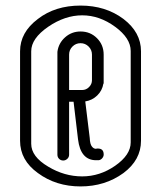

<svg xmlns="http://www.w3.org/2000/svg" viewBox="-20 -731 579 689"><path d="M423 -663Q486 -615 486 -547V-226Q486 -157 423 -110Q357 -62 269 -62Q181 -62 116 -110Q52 -156 52 -226V-547Q52 -615 116 -663Q178 -711 269 -711Q359 -711 423 -663ZM449 -548Q449 -594 393 -635Q337 -676 275 -676Q213 -676 153 -635Q92 -593 92 -547V-215Q92 -169 153 -133Q211 -98 275 -98Q338 -98 393 -136Q449 -175 449 -220ZM351 -431Q347 -406 329 -388.5Q311 -371 286 -367L302 -236Q303 -213 310 -205Q316 -197 325 -197Q326 -197 327 -198H329H331Q351 -198 352 -179Q353 -171 347.5 -164Q342 -157 334 -156H325Q269 -156 260 -231L244 -366H228V-176Q228 -167 221.5 -161Q215 -155 207 -155Q198 -155 192 -161Q186 -167 186 -176V-545Q190 -576 213.5 -597Q237 -618 269 -618Q304 -618 328 -594Q352 -570 352 -535V-431ZM275 -408Q289 -408 299.5 -418.5Q310 -429 310 -443V-444V-535Q310 -552 298 -564Q286 -576 269 -576Q252 -576 240 -564Q228 -552 228 -535V-408Z"/></svg>

Font: Aaram
Style: Regular
Weight: 400
Designer: Tharique Azeez
Foundry: Tharique Azeez
Version: Version 1.7